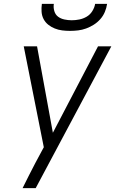

<svg xmlns="http://www.w3.org/2000/svg" viewBox="-20 -760 640 995"><path d="M97 215Q113 182 130 149Q147 116 164 83L207 3L103 -520H172L254 -72L488 -520H557L165 215ZM343 -600Q322 -600 302 -602.5Q282 -605 263.5 -612.5Q245 -620 230 -632Q215 -644 206 -661Q197 -678 195.5 -698.5Q194 -719 197 -740H259Q256 -721 261.5 -702.5Q267 -684 281 -673.5Q295 -663 314 -659Q333 -655 352 -655Q371 -655 391 -659Q411 -663 429 -673.5Q447 -684 458.5 -702.5Q470 -721 473 -740H535Q532 -719 523.5 -698.5Q515 -678 500 -661Q485 -644 466 -632Q447 -620 426.5 -612.5Q406 -605 385 -602.5Q364 -600 343 -600Z"/></svg>

Font: Iosevka Light Extended Oblique
Style: Regular
Weight: 300
Width: 7
Italic angle: -9°
Monospace: yes
Designer: Belleve Invis
Foundry: Belleve Invis
Version: Version 32.5.0; ttfautohint (v1.8.4)